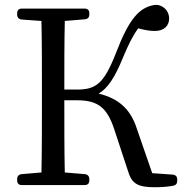

<svg xmlns="http://www.w3.org/2000/svg" viewBox="-20 -770 773 806"><path d="M52 -18V-13C52 0 59 7 72 7H335C348 7 355 0 355 -13V-18C355 -30 348 -38 336 -39L252 -46C250 -139 250 -235 250 -349H304C390 -349 429 -319 459 -229L517 -53C533 2 559 16 630 16C658 16 683 14 706 10C718 8 724 1 724 -11V-17C724 -29 717 -36 705 -37L619 -43L554 -231C530 -306 483 -356 394 -377C430 -398 460 -439 497 -530C519 -582 535 -616 560 -651C587 -644 609 -640 630 -640C670 -640 690 -663 690 -692C690 -717 676 -738 651 -747C642 -750 636 -750 627 -749C565 -738 522 -692 467 -548C415 -415 381 -394 301 -394H250C250 -496 250 -590 252 -682L336 -689C348 -690 355 -697 355 -709V-714C355 -727 348 -734 335 -734H72C59 -734 52 -727 52 -714V-709C52 -697 59 -689 71 -688L154 -682C156 -586 156 -488 156 -391V-336C156 -239 156 -141 154 -46L71 -39C59 -38 52 -30 52 -18Z"/></svg>

Font: 寒蝉锦书宋 Text
Style: Regular
Weight: 400
Designer: 寒蝉锦书宋{Warren} 思源宋体{Ryoko NISHIZUKA 西塚涼子 (kana & ideographs); Frank Grießhammer (Latin, Greek & Cyrillic); Wenlong ZHANG 
Foundry: Adobe & ChillType
Version: Version 2.000;Glyphs 3.1.1 (3135)